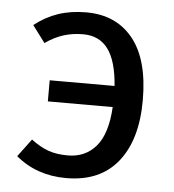

<svg xmlns="http://www.w3.org/2000/svg" viewBox="-45 -581 574 634"><g transform="rotate(5 242.0 -263.5)"><path d="M427 -266Q427 -135 368 -61.5Q309 12 197 12Q99 12 30 -46L74 -105Q103 -83 130.5 -73Q158 -63 196 -63Q254 -63 289.5 -104.5Q325 -146 330 -235H115V-305H330Q324 -387 295 -426.5Q266 -466 212 -466Q177 -466 147 -456.5Q117 -447 87 -426L45 -482Q82 -511 123.5 -525Q165 -539 216 -539Q315 -539 371 -470Q427 -401 427 -266Z"/></g></svg>

Font: Fira GO
Style: Regular
Weight: 400
Designer: Carrois Corporate
Foundry: Carrois Corporate GbR
Version: Version 0.300